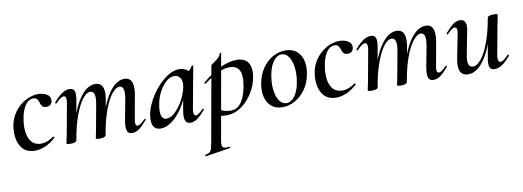

<svg xmlns="http://www.w3.org/2000/svg" viewBox="-59 -811 3897 1431"><g transform="rotate(-10 1890.0 -95.0)"><path d="M26 -146Q26 -170 31 -202Q42 -260 77 -305Q112 -350 159 -374.5Q206 -399 252 -399Q288 -399 315.5 -383.5Q343 -368 343 -340Q343 -319 331.5 -306.5Q320 -294 298 -294Q278 -294 267.5 -305Q257 -316 253 -335Q248 -352 239 -362.5Q230 -373 211 -373Q175 -373 149.5 -335.5Q124 -298 114 -236Q108 -202 108 -171Q108 -107 134 -69Q160 -31 213 -31Q237 -31 262.5 -41.5Q288 -52 308 -67H309Q312 -67 315 -64Q318 -61 316 -58Q278 -22 237.5 -4.5Q197 13 159 13Q91 13 58.5 -32.5Q26 -78 26 -146Z M852 -45Q852 -66 856 -89L886 -248Q891 -280 891 -296Q891 -348 859 -348Q832 -348 800.5 -309Q769 -270 741 -193.5Q713 -117 695 -10L680 -11Q699 -130 733.5 -217.5Q768 -305 812 -352Q856 -399 904 -399Q967 -399 967 -320Q967 -292 962 -267L930 -89Q927 -73 927 -63Q927 -38 943 -38Q953 -38 967 -48Q981 -58 1000 -77Q1002 -79 1004 -79Q1007 -79 1009 -75.5Q1011 -72 1008 -69Q974 -29 948 -10Q922 9 895 9Q872 9 862 -4Q852 -17 852 -45ZM397 1 402 -23 412 -72 453 -297Q455 -306 455 -321Q455 -349 438 -349Q415 -349 376 -307Q375 -306 373 -306Q370 -306 367.5 -309.5Q365 -313 368 -316Q403 -357 431.5 -376Q460 -395 488 -395Q510 -395 520 -383Q530 -371 530 -346Q530 -326 526 -306L474 -10Q471 8 427 8Q397 8 397 1ZM619 1 624 -23Q633 -68 634 -74L666 -249Q671 -279 671 -295Q671 -348 637 -348Q609 -348 578 -307.5Q547 -267 519 -190Q491 -113 474 -10L458 -11Q477 -128 511.5 -216Q546 -304 590.5 -351.5Q635 -399 684 -399Q747 -399 747 -319Q747 -300 742 -268L695 -10Q694 -2 682 3Q670 8 648 8Q619 8 619 1Z M1045 -62Q1045 -131 1088.5 -210.5Q1132 -290 1196.5 -344.5Q1261 -399 1319 -399Q1352 -399 1379 -380.5Q1406 -362 1409 -326L1355 -357Q1371 -359 1389 -373.5Q1407 -388 1416 -407Q1418 -409 1421 -409Q1424 -409 1426.5 -407.5Q1429 -406 1428 -405L1370 -89Q1368 -80 1368 -66Q1368 -38 1383 -38Q1402 -38 1441 -77Q1442 -78 1444 -78Q1447 -78 1449 -74.5Q1451 -71 1449 -69Q1416 -30 1389 -10.5Q1362 9 1337 9Q1314 9 1303 -4.5Q1292 -18 1292 -47Q1292 -68 1296 -89L1321 -229L1341 -246Q1316 -168 1277 -109Q1238 -50 1194.5 -18.5Q1151 13 1110 13Q1079 13 1062 -5.5Q1045 -24 1045 -62ZM1327 -261Q1330 -276 1330 -289Q1330 -319 1315 -337Q1300 -355 1274 -355Q1244 -355 1213.5 -329Q1183 -303 1159.5 -258.5Q1136 -214 1127 -160Q1123 -137 1123 -115Q1123 -52 1165 -52Q1197 -52 1231.5 -85Q1266 -118 1292 -167.5Q1318 -217 1327 -261Z M1403 263Q1424 259 1434 252.5Q1444 246 1449 232Q1454 218 1460 185L1562 -386Q1562 -388 1582 -401.5Q1602 -415 1618 -429.5Q1634 -444 1638 -462Q1639 -466 1644.5 -465Q1650 -464 1649 -460L1536 178Q1533 196 1533 207Q1533 223 1540.5 230Q1548 237 1565 237Q1569 237 1587 235Q1591 234 1592 239.5Q1593 245 1589 246L1405 275Q1402 276 1400.5 270Q1399 264 1403 263ZM1526 -8 1536 -67Q1561 -49 1587 -38.5Q1613 -28 1648 -28Q1701 -28 1733 -80.5Q1765 -133 1775 -220Q1777 -242 1777 -251Q1777 -348 1694 -348Q1651 -348 1605 -326.5Q1559 -305 1497 -259Q1496 -258 1494 -258Q1490 -258 1488 -262Q1486 -266 1489 -268Q1637 -393 1754 -393Q1804 -393 1830.5 -366Q1857 -339 1857 -288Q1857 -271 1854 -253Q1844 -186 1807.5 -127.5Q1771 -69 1719.5 -34Q1668 1 1614 1Q1569 1 1526 -8Z M1899 -138Q1899 -165 1905 -193Q1916 -252 1947.5 -299Q1979 -346 2025 -372.5Q2071 -399 2122 -399Q2187 -399 2222 -358Q2257 -317 2257 -250Q2257 -223 2251 -193Q2239 -129 2204.5 -82Q2170 -35 2124.5 -10.5Q2079 14 2032 14Q1968 14 1933.5 -28Q1899 -70 1899 -138ZM2167 -149Q2174 -183 2174 -221Q2174 -287 2151.5 -331Q2129 -375 2090 -375Q2056 -375 2028.5 -339Q2001 -303 1989 -236Q1982 -194 1982 -165Q1982 -98 2004.5 -54.5Q2027 -11 2066 -11Q2101 -11 2128.5 -48Q2156 -85 2167 -149Z M2306 -146Q2306 -170 2311 -202Q2322 -260 2357 -305Q2392 -350 2439 -374.5Q2486 -399 2532 -399Q2568 -399 2595.5 -383.5Q2623 -368 2623 -340Q2623 -319 2611.5 -306.5Q2600 -294 2578 -294Q2558 -294 2547.5 -305Q2537 -316 2533 -335Q2528 -352 2519 -362.5Q2510 -373 2491 -373Q2455 -373 2429.5 -335.5Q2404 -298 2394 -236Q2388 -202 2388 -171Q2388 -107 2414 -69Q2440 -31 2493 -31Q2517 -31 2542.5 -41.5Q2568 -52 2588 -67H2589Q2592 -67 2595 -64Q2598 -61 2596 -58Q2558 -22 2517.5 -4.5Q2477 13 2439 13Q2371 13 2338.5 -32.5Q2306 -78 2306 -146Z M3132 -45Q3132 -66 3136 -89L3166 -248Q3171 -280 3171 -296Q3171 -348 3139 -348Q3112 -348 3080.5 -309Q3049 -270 3021 -193.5Q2993 -117 2975 -10L2960 -11Q2979 -130 3013.5 -217.5Q3048 -305 3092 -352Q3136 -399 3184 -399Q3247 -399 3247 -320Q3247 -292 3242 -267L3210 -89Q3207 -73 3207 -63Q3207 -38 3223 -38Q3233 -38 3247 -48Q3261 -58 3280 -77Q3282 -79 3284 -79Q3287 -79 3289 -75.5Q3291 -72 3288 -69Q3254 -29 3228 -10Q3202 9 3175 9Q3152 9 3142 -4Q3132 -17 3132 -45ZM2677 1 2682 -23 2692 -72 2733 -297Q2735 -306 2735 -321Q2735 -349 2718 -349Q2695 -349 2656 -307Q2655 -306 2653 -306Q2650 -306 2647.5 -309.5Q2645 -313 2648 -316Q2683 -357 2711.5 -376Q2740 -395 2768 -395Q2790 -395 2800 -383Q2810 -371 2810 -346Q2810 -326 2806 -306L2754 -10Q2751 8 2707 8Q2677 8 2677 1ZM2899 1 2904 -23Q2913 -68 2914 -74L2946 -249Q2951 -279 2951 -295Q2951 -348 2917 -348Q2889 -348 2858 -307.5Q2827 -267 2799 -190Q2771 -113 2754 -10L2738 -11Q2757 -128 2791.5 -216Q2826 -304 2870.5 -351.5Q2915 -399 2964 -399Q3027 -399 3027 -319Q3027 -300 3022 -268L2975 -10Q2974 -2 2962 3Q2950 8 2928 8Q2899 8 2899 1Z M3369 -65Q3369 -89 3375 -119L3410 -297Q3413 -312 3413 -322Q3413 -348 3396 -348Q3386 -348 3372 -338Q3358 -328 3339 -309Q3337 -307 3335 -307Q3332 -307 3330 -310.5Q3328 -314 3331 -317Q3366 -358 3391.5 -376.5Q3417 -395 3444 -395Q3488 -395 3488 -342Q3488 -324 3482 -297L3451 -138Q3445 -110 3445 -90Q3445 -38 3481 -38Q3512 -38 3544.5 -78Q3577 -118 3605.5 -194.5Q3634 -271 3652 -376L3668 -375Q3648 -258 3613 -170Q3578 -82 3532.5 -34.5Q3487 13 3437 13Q3369 13 3369 -65ZM3596 -41Q3596 -60 3600 -80L3652 -376Q3655 -394 3699 -394Q3729 -394 3729 -387L3725 -365Q3715 -318 3714 -312L3673 -89Q3671 -80 3671 -66Q3671 -37 3689 -37Q3711 -37 3750 -79Q3751 -80 3753 -80Q3756 -80 3758.5 -76.5Q3761 -73 3758 -70Q3723 -29 3694.5 -10Q3666 9 3638 9Q3616 9 3606 -3Q3596 -15 3596 -41Z"/></g></svg>

Font: Cormorant Infant SemiBold
Style: Italic
Weight: 600
Italic angle: -10°
Designer: Christian Thalmann (Catharsis Fonts)
Foundry: Catharsis Fonts
Version: Version 4.000